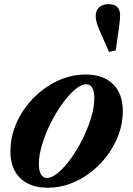

<svg xmlns="http://www.w3.org/2000/svg" viewBox="-20 -893 641 924"><path d="M210 10.5Q125.5 10.5 77.8 -35.2Q30 -81 30 -165Q30 -222 49.2 -276Q68.5 -330 103 -376.8Q137.5 -423.5 183.2 -459Q229 -494.5 282.2 -514.5Q335.5 -534.5 391.5 -534.5Q476 -534.5 523.5 -488.5Q571 -442.5 571 -358Q571 -302 551.8 -248Q532.5 -194 498 -147.2Q463.5 -100.5 418 -65Q372.5 -29.5 319.5 -9.5Q266.5 10.5 210 10.5ZM206 -36.5Q230 -36.5 260.2 -62Q290.5 -87.5 321 -129.8Q351.5 -172 377 -223Q402.5 -274 418.2 -325.5Q434 -377 434 -420.5Q434 -451.5 424.5 -469.5Q415 -487.5 395 -487.5Q371 -487.5 340.8 -462Q310.5 -436.5 280 -394Q249.5 -351.5 224 -300.8Q198.5 -250 182.8 -198.2Q167 -146.5 167 -103.5Q167 -72.5 176.8 -54.5Q186.5 -36.5 206 -36.5ZM504.5 -643 467 -728.5Q452.5 -761 446.5 -780.2Q440.5 -799.5 440.5 -815Q440.5 -842.5 457 -857.8Q473.5 -873 502.5 -873Q558 -873 558 -819Q558 -811 556.8 -796Q555.5 -781 553 -763.5L537 -650.5Z"/></svg>

Font: Libre Caslon Text
Style: Italic
Weight: 400
Italic angle: -22.583°
Designer: Pablo Impallari, Rodrigo Fuenzalida, Katja Schimmel
Foundry: Pablo Impallari, Rodrigo Fuenzalida
Version: Version 2.000